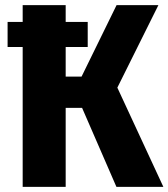

<svg xmlns="http://www.w3.org/2000/svg" viewBox="-20 -731 659 751"><path d="M301 -309.2H236.9V0H68.7V-547.2H9.7V-645.1H68.7V-710.8H236.9V-645.1H323.1V-547.2H236.9V-431.3H299L435.9 -710.8H599.5L439 -388.2L619 0H435.4Z"/></svg>

Font: FiraCode Nerd Font
Style: Bold
Weight: 700
Designer: Carrois Corporate, Edenspiekermann AG, Nikita Prokopov
Foundry: Carrois Corporate, Edenspiekermann AG, Nikita Prokopov
Version: Version 6.002;Nerd Fonts 2.1.0